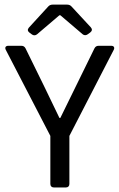

<svg xmlns="http://www.w3.org/2000/svg" viewBox="-20 -827 527 847"><path d="M192.4 -797.9 107.4 -705.1C100.6 -697.3 101.6 -689.5 109.4 -683.6L121.1 -674.8C127.9 -669.9 136.7 -669.9 143.6 -675.8L242.2 -759.8H246.1L344.7 -675.8C351.6 -669.9 360.4 -670.9 367.2 -675.8L377.9 -683.6C386.7 -690.4 387.7 -698.2 380.9 -706.1L295.9 -797.9C291 -803.7 284.2 -806.6 276.4 -806.6H211.9C204.1 -806.6 197.3 -803.7 192.4 -797.9ZM202.1 -227.5V-15.6C202.1 -5.9 208 0 217.8 0H270.5C280.3 0 286.1 -5.9 286.1 -15.6V-227.5L481.4 -606.4C487.3 -617.2 482.4 -625 470.7 -625H415C406.2 -625 400.4 -621.1 396.5 -613.3L246.1 -306.6H242.2C218.8 -354.5 197.3 -400.4 174.8 -446.3L92.8 -613.3C88.9 -621.1 83 -625 74.2 -625H16.6C4.9 -625 0 -617.2 5.9 -606.4Z"/></svg>

Font: Ed Sans Neue
Style: Regular
Weight: 400
Designer: Stephen Hutchings
Version: Version 1.004;PS 001.004;hotconv 1.0.88;makeotf.lib2.5.64775